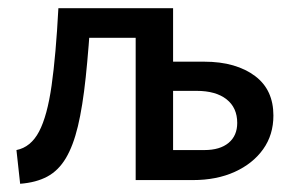

<svg xmlns="http://www.w3.org/2000/svg" viewBox="-20 -438 711 467"><path d="M310 0V-418H401V-73H477Q515 -73 536 -90.5Q557 -108 557 -139Q557 -176 531 -196.5Q505 -217 458 -217H379V-288H476Q516 -288 547 -279Q578 -270 600.5 -253Q623 -236 634 -212Q645 -188 645 -157Q645 -110 620 -75Q595 -40 551 -20Q507 0 449 0ZM162 -346V-418H360V-346ZM29 9 20 -73Q55 -80 75 -118Q95 -156 105.5 -230Q116 -304 122 -418H202Q196 -321 188.5 -250Q181 -179 169.5 -131Q158 -83 140 -53Q122 -23 95 -8.5Q68 6 29 9Z"/></svg>

Font: Ysabeau Office SemiBold
Style: Regular
Weight: 600
Designer: Christian Thalmann (Catharsis Fonts)
Version: Version 2.001;gftools[0.9.30]; featfreeze: tnum,lnum,ss02